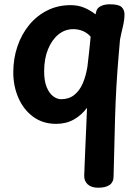

<svg xmlns="http://www.w3.org/2000/svg" viewBox="-20 -573 644 896"><path d="M429 -519Q433 -536 450.5 -544.5Q468 -553 492 -553Q534 -553 547.5 -540Q561 -527 561 -506Q561 -480 553 -447Q545 -414 540 -388L533 -306Q521 -165 517 -24Q513 117 510 251Q510 277 491.5 290Q473 303 438 303Q406 303 389 287Q372 271 373 246Q374 221 375.5 181.5Q377 142 379 97Q381 52 383 8Q385 -36 386 -70Q361 -36 325 -15.5Q289 5 242 5Q180 5 135 -28Q90 -61 66 -116Q42 -171 42 -235Q42 -300 61.5 -357Q81 -414 116.5 -457Q152 -500 201 -524.5Q250 -549 309 -549Q344 -549 372 -537.5Q400 -526 426 -506ZM186 -240Q186 -195 198 -166Q210 -137 228.5 -123.5Q247 -110 265 -110Q301 -110 326 -129.5Q351 -149 366 -183.5Q381 -218 388 -262Q393 -302 395.5 -327.5Q398 -353 400 -370.5Q402 -388 403 -402Q387 -420 366 -428.5Q345 -437 322 -437Q283 -437 252.5 -412Q222 -387 204 -343Q186 -299 186 -240Z"/></svg>

Font: Playpen Sans SemiBold
Style: Regular
Weight: 600
Designer: Laura Meseguer, Veronika Burian, José Scaglione
Foundry: TypeTogether
Version: Version 1.001